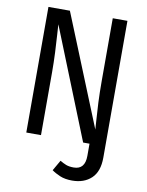

<svg xmlns="http://www.w3.org/2000/svg" viewBox="-99 -776 812 1063"><g transform="rotate(10 307.5 -244.0)"><path d="M405.1 0 156.4 -621Q156.9 -605.6 160 -562.8Q163.1 -520 165.6 -464.4Q168.2 -408.7 168.2 -353.8V0H85.6V-706.2H206.2L459 -82.6Q458.5 -97.4 455.4 -137.2Q452.3 -176.9 449.7 -233.1Q447.2 -289.2 447.2 -352.8V-706.2H529.7V63.1Q529.7 141 489 179.5Q448.2 217.9 381 217.9Q341 217.9 312.6 205.9Q284.1 193.8 265.6 180L299.5 121Q317.4 131.8 334.4 138.5Q351.3 145.1 377.4 145.1Q441 145.1 441 68.2V0Z"/></g></svg>

Font: FiraCode Nerd Font
Style: Regular
Weight: 400
Designer: Carrois Corporate, Edenspiekermann AG, Nikita Prokopov
Foundry: Carrois Corporate, Edenspiekermann AG, Nikita Prokopov
Version: Version 6.002;Nerd Fonts 2.1.0